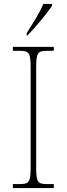

<svg xmlns="http://www.w3.org/2000/svg" viewBox="-20 -951 339 971"><path d="M115 -784V-771H118C158 -811 220 -886 243 -921V-931H199C181 -886 144 -830 115 -784ZM45 0H252V-20H219C169 -20 163 -31 163 -108V-606C163 -683 169 -694 219 -694H252V-714H45V-694H79C129 -694 135 -683 135 -606V-108C135 -31 129 -20 79 -20H45Z"/></svg>

Font: Noto Serif Myanmar SemiCondensed Thin
Style: Regular
Weight: 100
Width: 4
Designer: Ben Mitchell and the Monotype Design Team
Foundry: Monotype Imaging Inc.
Version: Version 2.106